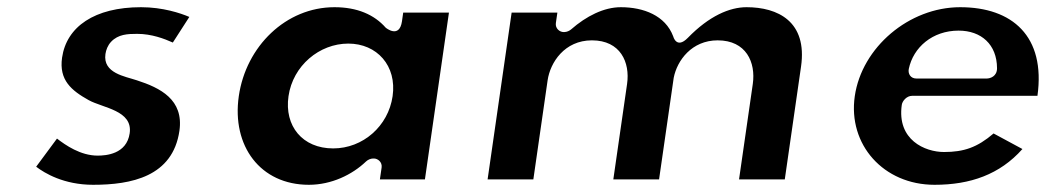

<svg xmlns="http://www.w3.org/2000/svg" viewBox="-20 -523 2942 533"><path d="M371.5 -503C242.5 -503 164.7 -448.8 152.3 -363C143.3 -300.2 178.8 -271.6 225.9 -245.2C265.2 -223.2 349.2 -216.8 340 -153C331.6 -94.7 273.3 -91 251.1 -91C203.4 -91 162 -120 138.2 -138.3L80.4 -60.2C103.7 -42.3 157.3 -10 238.4 -10C344.1 -10 459.7 -32.5 478.1 -160C490.5 -246.6 424.9 -279.1 359.8 -300.1C326.9 -311.1 265.1 -319.8 272.7 -373C274.4 -384.3 278.8 -396.7 288.4 -407C308.3 -428.1 334.7 -429 360.8 -429C400.9 -429 436.1 -415.5 459.8 -404.9L505.6 -476C480.8 -486.6 431.8 -503 371.5 -503Z M642.9 -256C623 -117.7 702.7 -10 837.4 -10C900 -10 957.5 -37.8 996.2 -74.8C1001.2 -79.5 1008.8 -83 1016 -83H1018C1028.7 -83 1041.5 -73.1 1039.4 -58L1034.6 -25H1159.6L1226.3 -488H1099.3L1095.9 -464C1088.7 -414.5 1050.8 -446.1 1050.8 -446.1C1019 -482.3 971.8 -503 908.5 -503C773.8 -503 662.8 -394.4 642.9 -256ZM780.9 -256C793.1 -340.7 866.7 -402 946.9 -402C1026.3 -402 1082.1 -340.6 1069.9 -256C1057.9 -172.8 987.4 -111 905 -111C819.7 -111 768.9 -173.1 780.9 -256Z M1333.6 -25H1460.6L1500.2 -300C1507.4 -349.5 1547.1 -411 1623.2 -411C1702.5 -411 1729.4 -349.9 1720.8 -290L1682.6 -25H1809.6L1850.1 -306C1850.1 -306.3 1850.2 -306.9 1850.3 -307.3C1859.7 -355.1 1900.3 -411 1972.2 -411C2051.5 -411 2078.4 -349.9 2069.8 -290L2031.6 -25H2158.6L2203.7 -338C2221.8 -463.6 2139 -503 2052.5 -503C2005.5 -503 1948.8 -478.9 1889.5 -418C1857.7 -385.5 1848.7 -422.4 1848.7 -422.4C1827 -479.9 1766.4 -503 1703.5 -503C1656.4 -503 1607.6 -478.3 1565.3 -441.3C1560.8 -437.4 1553.3 -434 1546.5 -434H1544.5C1533.8 -434 1521 -443.9 1523.1 -459L1527.3 -488H1400.3Z M2860 -257C2883 -422.1 2790.4 -503 2645.5 -503C2503.5 -503 2372.4 -391.4 2352.9 -256C2333.5 -121.7 2432.4 -10 2574.4 -10C2673.5 -10 2755.4 -38.5 2818.3 -109.3L2738.2 -152.5C2692.9 -113.7 2655.6 -101 2600.6 -101C2548.1 -101 2469.4 -134.4 2483.4 -232C2485 -242.7 2496.9 -257 2512 -257ZM2524 -305C2507.4 -305 2500.2 -318.7 2502.8 -331.6C2515.3 -391.7 2568.7 -438 2641.1 -438C2704 -438 2747.5 -399.5 2747.8 -333.7C2747.9 -310.8 2728.7 -305 2719 -305Z"/></svg>

Font: Hussar Ekologiczny
Style: Regular
Weight: 400
Foundry: Cannot Into Space Fonts
Version: Version 0.97